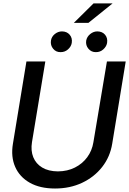

<svg xmlns="http://www.w3.org/2000/svg" viewBox="-20 -1085 751 1117"><path d="M602.1 -727.5H711.4L632.8 -249Q620.6 -172.9 574.7 -114Q528.8 -55.2 458 -21.7Q387.2 11.7 300.3 11.7Q212.9 11.7 153.6 -21.7Q94.2 -55.2 68.4 -114Q42.5 -172.9 55.2 -249L133.8 -727.5H243.7L166 -257.8Q158.2 -208.5 173.6 -170.4Q189 -132.3 225.3 -110.4Q261.7 -88.4 316.9 -87.9Q372.6 -88.4 416 -110.4Q459.5 -132.3 487.5 -170.4Q515.6 -208.5 523.4 -257.8ZM409.7 -952.1 524.4 -1065.4H635.3L494.6 -952.1ZM332 -781.7Q305.7 -781.2 289.1 -801.5Q272.5 -821.8 276.4 -848.6Q279.8 -871.6 298.8 -887Q317.9 -902.3 340.3 -902.3Q368.7 -902.3 385.3 -883.1Q401.9 -863.8 397.5 -835.4Q394 -814 375.5 -797.6Q356.9 -781.2 332 -781.7ZM537.6 -781.7Q511.7 -781.2 494.6 -801.3Q477.5 -821.3 481.4 -848.6Q485.8 -871.6 504.9 -887Q523.9 -902.3 545.9 -902.3Q574.7 -902.3 591.1 -883.1Q607.4 -863.8 603 -835.4Q599.1 -814 580.8 -797.6Q562.5 -781.2 537.6 -781.7Z"/></svg>

Font: Inter Tight Medium
Style: Italic
Weight: 500
Italic angle: -9.39999°
Designer: Rasmus Andersson
Foundry: rsms
Version: Version 3.004